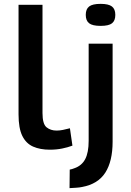

<svg xmlns="http://www.w3.org/2000/svg" viewBox="-20 -765 678 994"><path d="M200 -740V-180Q200 -123 221 -106Q242 -89 273 -89Q289 -89 306 -92.5Q323 -96 342 -101L355 -11Q331 -2 301.5 4Q272 10 238 10Q188 10 151.5 -6Q115 -22 95.5 -61.5Q76 -101 76 -173V-740ZM501 -631Q459 -631 441.5 -644.5Q424 -658 424 -688Q424 -718 441.5 -731.5Q459 -745 501 -745Q542 -745 559.5 -731.5Q577 -718 577 -688Q577 -658 560 -644.5Q543 -631 501 -631ZM563 -539V-32Q563 70 525 129Q487 188 405 203Q391 206 373 207Q355 208 340 209L341 113Q353 111 365 106Q403 93 421 59Q439 25 439 -36V-539Z"/></svg>

Font: Georama Extended Medium
Style: Regular
Weight: 500
Width: 7
Designer: Jean-Baptiste Levee
Foundry: Production Type
Version: Version 1.000